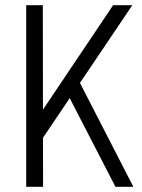

<svg xmlns="http://www.w3.org/2000/svg" viewBox="-20 -720 546 740"><path d="M103 -234 416 -700H490L110 -136ZM81 -700H145L146 0H81ZM232 -374 275 -426 494 0H425Z"/></svg>

Font: Pathway Extreme SemiCondensed ExtraLight
Style: Regular
Weight: 250
Width: 4
Version: Version 1.001;gftools[0.9.26]